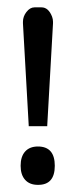

<svg xmlns="http://www.w3.org/2000/svg" viewBox="-20 -496 170 527"><path d="M125.5 -436.3V-432.3V-431.8L109.7 -152.2V-149.7H107.2H61.3H58.8V-152.2L43 -431.8V-432.3V-436.3Q43 -450.6 52.4 -462.9Q62.3 -475.8 74.6 -475.8H93.9Q113.1 -475.8 123 -450.1Q125.5 -443.2 125.5 -436.3ZM84 -93.9Q130.4 -93.9 130.4 -41Q130.4 11.9 84 11.4Q61.3 11.4 48.9 -2.5Q36.6 -16.3 36.6 -41Q36.6 -66.2 48.9 -80Q61.3 -93.9 84 -93.9Z"/></svg>

Font: RIT Uroob
Style: 

Weight: 700
Designer: Hussain K H
Foundry: RIT
Version: 2.1.1